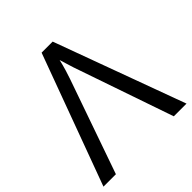

<svg xmlns="http://www.w3.org/2000/svg" viewBox="-193 -856 994 994"><g transform="rotate(-45 304.5 -358.5)"><path d="M0 0 264 -717H345L608 0H515L337 -517Q334 -525 327 -546Q320 -567 313.5 -589.5Q307 -612 303 -624Q296 -593 287 -563.5Q278 -534 272 -517L91 0Z"/></g></svg>

Font: Go Noto Current
Style: Regular
Weight: 400
Designer: Monotype Design Team
Foundry: Monotype Imaging Inc.
Version: Version 2.007; ttfautohint (v1.8) -l 8 -r 50 -G 200 -x 14 -D